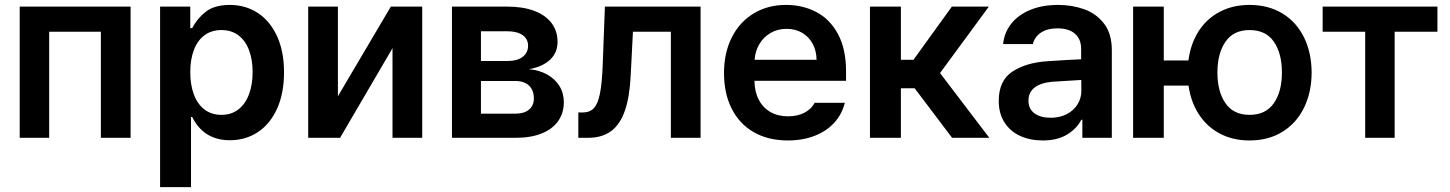

<svg xmlns="http://www.w3.org/2000/svg" viewBox="-20 -557 5860 776"><path d="M59.6 -530.3H507.8V0H387.7V-428.7H178.7V0H59.6Z M627 -530.3H749V-443.4H756.8Q776.9 -482.4 812 -509.8Q847.2 -537.1 909.2 -537.1Q971.2 -537.1 1020.8 -505.4Q1070.3 -473.6 1099.1 -412.1Q1127.9 -350.6 1127.9 -264.6Q1127.9 -179.2 1099.6 -117.2Q1071.3 -55.2 1021.7 -22.7Q972.2 9.8 909.2 9.8Q803.7 9.8 756.8 -84H752V199.2H627ZM875 -92.8Q915 -92.8 943.4 -114.7Q971.7 -136.7 986.3 -175.8Q1001 -214.8 1001 -265.6Q1001 -315.4 986.6 -354Q972.2 -392.6 943.8 -414.1Q915.5 -435.5 875 -435.5Q835 -435.5 806.6 -414.6Q778.3 -393.6 763.7 -355.2Q749 -316.9 749 -265.6Q749 -213.9 763.7 -174.8Q778.3 -135.7 806.6 -114.3Q835 -92.8 875 -92.8Z M1559.6 -530.3H1686.5V0H1566.4V-362.3L1354.5 0H1225.6V-530.3H1345.7V-168Z M1806.6 -530.3H2030.3Q2092.8 -530.3 2138.4 -513.4Q2184.1 -496.6 2208.7 -464.4Q2233.4 -432.1 2233.4 -387.7Q2233.4 -343.8 2202.9 -315.4Q2172.4 -287.1 2118.2 -277.3Q2159.7 -273.4 2191.4 -255.9Q2223.1 -238.3 2241 -209.5Q2258.8 -180.7 2258.8 -143.6Q2258.8 -100.1 2235.8 -67.6Q2212.9 -35.2 2169.2 -17.6Q2125.5 0 2064.5 0H1806.6ZM2137.7 -159.2Q2137.7 -192.4 2118.2 -210.9Q2098.6 -229.5 2064.5 -229.5H1923.8V-97.7H2064.5Q2098.6 -97.7 2118.2 -114Q2137.7 -130.4 2137.7 -159.2ZM2114.3 -372.1Q2114.3 -399.9 2091.8 -415.3Q2069.3 -430.7 2030.3 -430.7H1923.8V-310.5H2032.2Q2070.3 -310.5 2092.3 -327.1Q2114.3 -343.8 2114.3 -372.1Z M2317.4 -102.5H2335.9Q2363.8 -102.5 2380.1 -119.9Q2396.5 -137.2 2404.8 -178.7Q2413.1 -220.2 2416 -295.9L2424.8 -530.3H2811.5V0H2691.4V-428.7H2538.1L2529.3 -256.8Q2525.4 -167.5 2506.1 -111.1Q2486.8 -54.7 2450.2 -27.3Q2413.6 0 2356.4 0H2317.4Z M2906.2 -261.7Q2906.2 -343.3 2937.5 -405.5Q2968.8 -467.8 3025.6 -502.4Q3082.5 -537.1 3157.2 -537.1Q3224.6 -537.1 3279.5 -508.3Q3334.5 -479.5 3366.9 -419.2Q3399.4 -358.9 3399.4 -269.5V-230.5H3029.3Q3029.8 -186 3046.9 -153.6Q3064 -121.1 3094.2 -104Q3124.5 -86.9 3165 -86.9Q3204.6 -86.9 3232.4 -102.1Q3260.3 -117.2 3272.5 -141.6H3394.5Q3383.3 -95.7 3352.1 -61.3Q3320.8 -26.9 3272.7 -8.1Q3224.6 10.7 3164.1 10.7Q3085 10.7 3026.6 -22.7Q2968.3 -56.2 2937.3 -117.7Q2906.2 -179.2 2906.2 -261.7ZM3280.3 -315.4Q3279.8 -351.6 3264.6 -379.9Q3249.5 -408.2 3222.2 -424.3Q3194.8 -440.4 3159.2 -440.4Q3122.6 -440.4 3094 -423.6Q3065.4 -406.7 3048.8 -378.2Q3032.2 -349.6 3029.8 -315.4Z M3496.1 -530.3H3621.1V-315.4H3671.9L3827.1 -530.3H3976.6L3779.3 -261.7L3978.5 0H3828.1L3676.8 -200.2H3621.1V0H3496.1Z M4213.9 -309.6Q4298.3 -315.4 4349.6 -317.4V-359.4Q4349.6 -398.9 4324.7 -420.7Q4299.8 -442.4 4253.9 -442.4Q4213.4 -442.4 4187.5 -425.3Q4161.6 -408.2 4154.3 -378.9H4034.2Q4038.6 -424.3 4066.4 -460.2Q4094.2 -496.1 4143.1 -516.6Q4191.9 -537.1 4256.8 -537.1Q4312.5 -537.1 4361.6 -519.8Q4410.6 -502.4 4442.1 -461.7Q4473.6 -420.9 4473.6 -354.5V0H4354.5V-73.2H4350.6Q4331.1 -36.1 4292 -12.7Q4252.9 10.7 4194.3 10.7Q4143.1 10.7 4102.8 -7.8Q4062.5 -26.4 4039.6 -62.5Q4016.6 -98.6 4016.6 -149.4Q4016.6 -231.4 4072 -267.8Q4127.4 -304.2 4213.9 -309.6ZM4226.6 -81.1Q4263.2 -81.1 4291.5 -95.7Q4319.8 -110.4 4335.2 -135.5Q4350.6 -160.6 4350.6 -190.4L4350.1 -233.9L4233.4 -226.6Q4187.5 -222.7 4162.1 -203.6Q4136.7 -184.6 4136.7 -150.4Q4136.7 -116.7 4161.1 -98.9Q4185.5 -81.1 4226.6 -81.1Z M4683.6 -312.5H4783.2Q4792 -380.4 4824.7 -431.2Q4857.4 -481.9 4910.2 -509.5Q4962.9 -537.1 5030.3 -537.1Q5106 -537.1 5162.6 -502.9Q5219.2 -468.8 5250 -406.7Q5280.8 -344.7 5281.2 -263.7Q5280.8 -183.1 5250 -120.8Q5219.2 -58.6 5162.6 -23.9Q5106 10.7 5030.3 10.7Q4963.4 10.7 4911.1 -16.6Q4858.9 -43.9 4825.9 -94.2Q4793 -144.5 4783.7 -210.9H4683.6V0H4559.6V-530.3H4683.6ZM5161.1 -263.7Q5161.1 -340.8 5128.7 -388.2Q5096.2 -435.5 5030.3 -435.5Q4965.3 -435.5 4932.9 -388.2Q4900.4 -340.8 4900.4 -263.7Q4900.4 -187 4932.9 -139.9Q4965.3 -92.8 5030.3 -92.8Q5095.7 -92.8 5128.4 -139.9Q5161.1 -187 5161.1 -263.7Z M5325.7 -530.3H5789.6V-428.7H5616.7V0H5497.6V-428.7H5325.7Z"/></svg>

Font: Pretendard JP SemiBold
Style: Regular
Weight: 600
Designer: Base glyphs from Inter by Rasmus Andersson; Hangeul glyphs from Noto Sans CJK(Source Han Sans) by Jang Soo-young and Kan
Foundry: Kil Hyung-jin
Version: Version 1.309